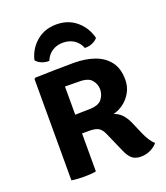

<svg xmlns="http://www.w3.org/2000/svg" viewBox="-141 -864 840 969"><g transform="rotate(-20 279.0 -379.0)"><path d="M507 -384.5Q507 -347.5 490.2 -317.5Q473.5 -287.5 447.2 -268Q421 -248.5 392.5 -242Q418.5 -232.5 435 -214.8Q451.5 -197 464 -169.5L495 -98Q504 -78 515 -61Q526 -44 538.5 -32.5Q526.5 -16.5 502 -4.2Q477.5 8 449.5 8Q419.5 8 402 -6.8Q384.5 -21.5 371 -53.5L324.5 -159Q313 -185.5 296.2 -194.8Q279.5 -204 249 -204H209V0Q193 3 175.2 4Q157.5 5 144 5Q131.5 5 112.2 4Q93 3 77.5 0V-543.5L83.5 -549Q140 -550.5 190.5 -551.8Q241 -553 291.5 -553Q352.5 -553 401.2 -536Q450 -519 478.5 -482Q507 -445 507 -384.5ZM209 -456V-304.5Q231 -305 250.5 -305.5Q270 -306 280.5 -306Q334 -306 352.5 -329.8Q371 -353.5 371 -382Q371 -410 352.5 -432.5Q334 -455 286 -455Q267 -455 248 -455.5Q229 -456 209 -456ZM440 -633Q428.5 -619 409.2 -611.2Q390 -603.5 370 -604.5Q358.5 -634 333.5 -650.8Q308.5 -667.5 274.5 -667.5Q240.5 -667.5 215.5 -650.8Q190.5 -634 179 -604.5Q159 -603.5 139.8 -611.2Q120.5 -619 109.5 -633Q123 -690.5 167 -728Q211 -765.5 274.5 -765.5Q338 -765.5 382 -728Q426 -690.5 440 -633Z"/></g></svg>

Font: Signika SC SemiBold
Style: Regular
Weight: 600
Designer: Anna Giedryś
Foundry: Anna Giedryś
Version: Version 2.000; ttfautohint (v1.8.3) -l 8 -r 50 -G 200 -x 9 -